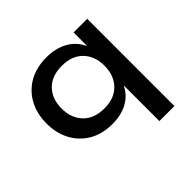

<svg xmlns="http://www.w3.org/2000/svg" viewBox="-165 -693 1057 1057"><g transform="rotate(-45 363.5 -164.0)"><path d="M513 180V-95H511Q488 -46 438.5 -18.5Q389 9 319 9Q241 9 184 -24Q127 -57 95.5 -115.5Q64 -174 64 -249Q64 -325 95.5 -383.5Q127 -442 184.5 -475Q242 -508 322 -508Q392 -508 444 -479.5Q496 -451 522 -396H524V-499H630V180ZM349 -83Q427 -83 471 -129Q515 -175 515 -250Q515 -324 471 -369.5Q427 -415 348 -415Q269 -415 225 -369.5Q181 -324 181 -250Q181 -175 225 -129Q269 -83 349 -83Z"/></g></svg>

Font: Nunito Sans 7pt SemiExpanded SemiBold
Style: Regular
Weight: 600
Width: 6
Designer: Vernon Adams
Foundry: Vernon Adams
Version: Version 3.101;gftools[0.9.27]